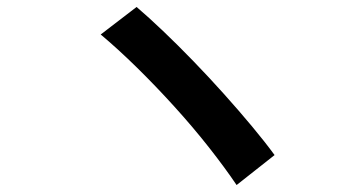

<svg xmlns="http://www.w3.org/2000/svg" viewBox="-20 -619 1040 551"><path d="M372 -599Q406 -570 448 -530Q490 -490 535 -443.5Q580 -397 623 -349Q666 -301 703.5 -256Q741 -211 768 -174L659 -88Q626 -137 580 -195.5Q534 -254 480.5 -313Q427 -372 372.5 -425.5Q318 -479 269 -520Z"/></svg>

Font: Noto Sans JP Thin SemiBold
Style: Regular
Weight: 600
Version: Version 2.004-H2;hotconv 1.0.118;makeotfexe 2.5.65603